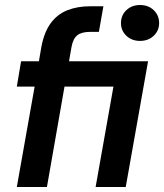

<svg xmlns="http://www.w3.org/2000/svg" viewBox="-20 -745 654 765"><path d="M47 0 118 -400H47L64 -501H135L145 -559Q156 -617 182 -652.5Q208 -688 248 -704Q288 -720 339 -720H392L374 -618H339Q305 -618 288 -604.5Q271 -591 265 -558L255 -501H570L481 0H361L432 -400H237L167 0ZM538 -582Q505 -582 483.5 -602.5Q462 -623 462 -653Q462 -684 483.5 -704.5Q505 -725 538 -725Q571 -725 592.5 -704.5Q614 -684 614 -653Q614 -623 592.5 -602.5Q571 -582 538 -582Z"/></svg>

Font: DM Sans 18pt SemiBold
Style: Italic
Weight: 600
Italic angle: -10°
Designer: Colophon Foundry, Jonny Pinhorn
Foundry: Colophon Foundry
Version: Version 4.004;gftools[0.9.30]